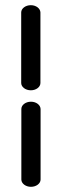

<svg xmlns="http://www.w3.org/2000/svg" viewBox="-20 -720 238 740"><path d="M136.4 -300C135.9 -315 120.2 -328 99.3 -328C78.4 -328 62.3 -315 62.3 -300C62.1 -299.8 62.3 -28 62.3 -28C62.3 -13.2 78.4 0 99.3 0C120.2 0 136.4 -13 136.4 -28ZM135.8 -672C135.4 -687 119.7 -700 98.8 -700C77.9 -700 61.7 -687 61.7 -672C61.5 -671.8 61.7 -400 61.7 -400C61.7 -385.2 77.9 -372 98.8 -372C119.7 -372 135.8 -385 135.8 -400Z"/></svg>

Font: Hi.
Style: Regular
Weight: 400
Designer: Mew Too, Robert Jablonski
Foundry: Cannot Into Space Fonts
Version: Version 1.996